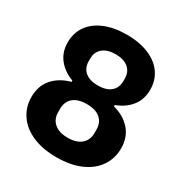

<svg xmlns="http://www.w3.org/2000/svg" viewBox="-168 -839 935 980"><g transform="rotate(30 300.0 -349.0)"><path d="M36 -192Q36 -257 73.5 -300Q111 -343 175 -360V-368Q121 -388 89 -428Q57 -468 57 -526Q57 -580 85.5 -621.5Q114 -663 169 -686.5Q224 -710 300 -710Q376 -710 431 -686.5Q486 -663 514.5 -621.5Q543 -580 543 -526Q543 -468 511 -428Q479 -388 425 -368V-360Q489 -343 526.5 -300Q564 -257 564 -192Q564 -133 532.5 -86.5Q501 -40 441.5 -14Q382 12 300 12Q218 12 158.5 -14Q99 -40 67.5 -86.5Q36 -133 36 -192ZM407 -192V-212Q407 -254 379.5 -277.5Q352 -301 300 -301Q248 -301 220.5 -277.5Q193 -254 193 -212V-192Q193 -151 221 -127Q249 -103 300 -103Q351 -103 379 -127Q407 -151 407 -192ZM402 -496V-511Q402 -550 375 -572.5Q348 -595 300 -595Q252 -595 225 -572.5Q198 -550 198 -511V-496Q198 -456 224.5 -433.5Q251 -411 300 -411Q349 -411 375.5 -433.5Q402 -456 402 -496Z"/></g></svg>

Font: iA Writer Mono V
Style: Regular
Weight: 400
Designer: Mike Abbink, Paul van der Laan, Pieter van Rosmalen
Foundry: Bold Monday
Version: Version 2.000